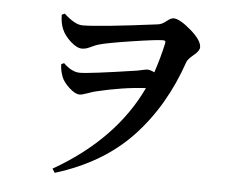

<svg xmlns="http://www.w3.org/2000/svg" viewBox="-53 -784 1106 889"><g transform="rotate(5 500.0 -339.5)"><path d="M201.2 -691.4 214.8 -697.3Q265.6 -650.4 300.8 -650.4Q377 -650.4 648.4 -685.5Q667 -687.5 686.5 -703.6Q706.1 -719.7 718.8 -719.7Q747.1 -719.7 799.8 -674.3Q852.5 -628.9 852.5 -596.7Q852.5 -580.1 826.2 -558.6Q799.8 -537.1 794.9 -523.4Q723.6 -314.5 587.9 -170.4Q452.1 -26.4 232.4 41L220.7 22.5Q502 -138.7 619.1 -386.7Q511.7 -380.9 386.7 -350.6Q375 -347.7 350.6 -338.9Q326.2 -330.1 315.4 -330.1Q294.9 -330.1 267.1 -355.5Q239.3 -380.9 230.5 -404.3Q218.8 -434.6 218.8 -462.9L231.4 -468.8Q270.5 -430.7 307.6 -430.7Q352.5 -430.7 572.3 -463.9Q612.3 -472.7 617.2 -472.7Q631.8 -472.7 651.4 -462.9Q675.8 -536.1 689.5 -600.6Q693.4 -614.3 679.7 -614.3Q648.4 -614.3 534.2 -596.7Q419.9 -579.1 383.8 -568.4Q370.1 -564.5 355 -557.1Q339.8 -549.8 329.6 -546.4Q319.3 -543 307.6 -543Q284.2 -543 254.4 -569.8Q224.6 -596.7 212.9 -626Q201.2 -654.3 201.2 -691.4Z"/></g></svg>

Font: GenRyuMin TW TTF Bold
Style: Regular
Weight: 700
Version: Version 1.300